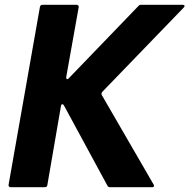

<svg xmlns="http://www.w3.org/2000/svg" viewBox="-20 -783 792 803"><path d="M178 -9Q177 0 167 0H25Q20 0 17.5 -3Q15 -6 16 -11L147 -754Q149 -763 158 -763H300Q305 -763 307.5 -760Q310 -757 309 -752L257 -461V-458Q257 -453 260.5 -452Q264 -451 268 -456L559 -758Q563 -763 571 -763H743Q750 -763 751.5 -759.5Q753 -756 748 -751L408 -399Q402 -392 406 -385L622 -12Q624 -10 624 -6Q624 0 616 0H441Q432 0 429 -7L248 -341Q245 -347 241 -347Q236 -347 235 -340Z"/></svg>

Font: Open Sauce Two ExtraBold Italic
Style: Regular
Weight: 800
Italic angle: -10°
Designer: Alfredo Marco Pradil
Foundry: Creative Sauce Fz LLC
Version: Version 1.477